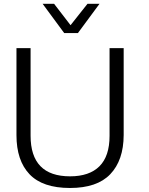

<svg xmlns="http://www.w3.org/2000/svg" viewBox="-20 -959 767 990"><path d="M311 -788.6 199.7 -939.5H258.8L343.8 -829.1L431.2 -939.5H493.2L381.8 -788.6ZM340.8 10.3Q199.7 10.3 132.3 -60.5Q64.9 -131.3 64.9 -262.2V-710.9H137.7V-259.3Q137.7 -49.8 341.3 -49.8Q440.9 -49.8 492.9 -101.8Q544.9 -153.8 544.9 -258.3V-710.9H617.7V-262.7Q617.2 -132.3 548.3 -60.5Q480.5 10.3 340.8 10.3Z"/></svg>

Font: Ride Light
Style: Regular
Weight: 300
Version: Version 3.000